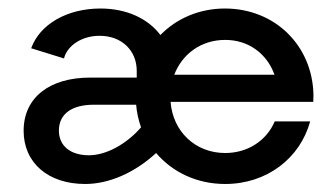

<svg xmlns="http://www.w3.org/2000/svg" viewBox="-20 -433 805 460"><path d="M731 -205.1C729 -324.2 638.2 -412.6 519 -412.6C457.5 -412.6 402.8 -388.7 364.3 -349.1C334.5 -388.7 283.2 -412.6 220.7 -412.6C140.1 -412.6 75.2 -374.5 54.7 -317.4L133.3 -293C141.6 -325.2 178.2 -347.7 219.2 -347.2C271 -347.2 307.6 -312.5 307.6 -263.2V-247.1H195.8C99.1 -247.1 36.6 -199.7 36.6 -119.6C36.6 -43 95.2 7.8 184.1 7.8C241.7 7.8 303.2 -19.5 354 -66.4C393.1 -20.5 451.7 7.8 519.5 7.8C620.1 7.8 699.2 -54.7 723.1 -142.1H638.2C618.7 -96.2 573.7 -66.4 519.5 -66.4C447.8 -66.4 394 -118.2 388.7 -189H730.5ZM519.5 -337.4C575.7 -337.4 619.6 -304.2 637.7 -253.9H397.5C416.5 -303.7 461.9 -337.4 519.5 -337.4ZM192.9 -61C148.9 -61 121.1 -83.5 121.1 -120.1C121.1 -160.2 152.3 -182.1 204.6 -182.1H306.2C307.6 -163.1 312 -145 317.9 -127.9C282.2 -86.9 233.9 -61 192.9 -61Z"/></svg>

Font: Now Medium
Style: Regular
Weight: 500
Designer: Alfredo Marco Pradil
Foundry: Alfredo Marco Pradil
Version: Version 1.200;hotconv 1.0.109;makeotfexe 2.5.65596